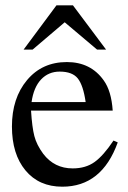

<svg xmlns="http://www.w3.org/2000/svg" viewBox="-20 -694 484 724"><path d="M380 -507H346L224 -610L103 -507H69L193 -674H255ZM408 -164 424 -157Q364 10 215 10Q127 10 76 -51.5Q25 -113 25 -217Q25 -324 82 -392Q139 -460 232 -460Q322 -460 371 -391Q400 -351 405 -277H97Q101 -214 109.5 -181Q118 -148 143 -114Q185 -59 254 -59Q303 -59 336.5 -83Q370 -107 408 -164ZM99 -309H303Q294 -372 273.5 -398Q253 -424 205 -424Q163 -424 135 -394.5Q107 -365 99 -309Z"/></svg>

Font: STIX MathJax Latin
Style: Regular
Weight: 400
Designer: MicroPress Inc., with final additions and corrections provided by Coen Hoffman, Elsevier (retired)
Version: Version 1.1.1